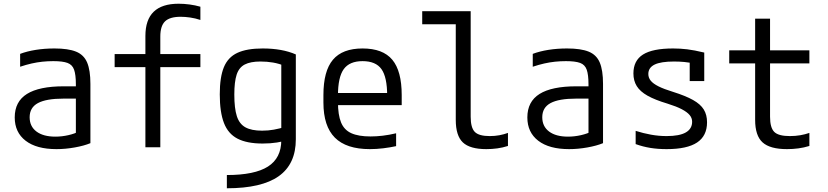

<svg xmlns="http://www.w3.org/2000/svg" viewBox="-20 -790 4440 1030"><path d="M283 10Q176 10 117.5 -35Q59 -80 59 -160Q59 -245 124.5 -286Q190 -327 322 -327H423V-261H321Q228 -261 183.5 -237Q139 -213 139 -161Q139 -112 175.5 -84.5Q212 -57 277 -57Q312 -57 347 -65Q382 -73 405 -86L387 -42V-338Q387 -389 377.5 -416Q368 -443 342 -452.5Q316 -462 266 -462Q236 -462 207.5 -459Q179 -456 150 -449.5Q121 -443 88 -432V-501Q125 -515 172 -522.5Q219 -530 272 -530Q346 -530 388 -513Q430 -496 447.5 -454.5Q465 -413 465 -340V-22Q431 -8 381 1Q331 10 283 10Z M760 0V-430H595V-500H760V-597Q760 -684 804.5 -727Q849 -770 938 -770Q967 -770 997 -766Q1027 -762 1055 -754V-683Q1028 -692 1000.5 -696Q973 -700 949 -700Q891 -700 865.5 -675.5Q840 -651 840 -594V-500H1055V-430H840V0Z M1197 149Q1346 149 1417.5 103.5Q1489 58 1489 -38V-480L1511 -435Q1477 -449 1444.5 -454.5Q1412 -460 1377 -460Q1324 -460 1293 -444Q1262 -428 1249.5 -389.5Q1237 -351 1237 -283Q1237 -209 1250.5 -167Q1264 -125 1296.5 -107Q1329 -89 1386 -89Q1419 -89 1449 -94.5Q1479 -100 1513 -110L1529 -40Q1500 -31 1465.5 -25.5Q1431 -20 1389 -20Q1305 -20 1254.5 -46Q1204 -72 1181.5 -130Q1159 -188 1159 -284Q1159 -376 1181 -429.5Q1203 -483 1253.5 -506.5Q1304 -530 1389 -530Q1494 -530 1567 -498V-43Q1567 90 1475.5 155Q1384 220 1197 220Z M1964 10Q1838 10 1776.5 -51.5Q1715 -113 1715 -240V-280Q1715 -409 1766 -469.5Q1817 -530 1925 -530Q2034 -530 2084.5 -469.5Q2135 -409 2135 -280V-226H1757V-291H2078L2057 -268V-277Q2057 -376 2026.5 -419Q1996 -462 1925 -462Q1855 -462 1824 -419Q1793 -376 1793 -277V-243Q1793 -174 1809.5 -133.5Q1826 -93 1864.5 -75.5Q1903 -58 1968 -58Q1999 -58 2033 -62Q2067 -66 2105 -75V-6Q2073 1 2036 5.5Q1999 10 1964 10Z M2589 10Q2501 10 2463 -26Q2425 -62 2425 -147V-660H2245V-730H2505V-164Q2505 -105 2527 -82.5Q2549 -60 2607 -60Q2635 -60 2659 -64.5Q2683 -69 2705 -77V-7Q2677 2 2648 6Q2619 10 2589 10Z M3033 10Q2926 10 2867.5 -35Q2809 -80 2809 -160Q2809 -245 2874.5 -286Q2940 -327 3072 -327H3173V-261H3071Q2978 -261 2933.5 -237Q2889 -213 2889 -161Q2889 -112 2925.5 -84.5Q2962 -57 3027 -57Q3062 -57 3097 -65Q3132 -73 3155 -86L3137 -42V-338Q3137 -389 3127.5 -416Q3118 -443 3092 -452.5Q3066 -462 3016 -462Q2986 -462 2957.5 -459Q2929 -456 2900 -449.5Q2871 -443 2838 -432V-501Q2875 -515 2922 -522.5Q2969 -530 3022 -530Q3096 -530 3138 -513Q3180 -496 3197.5 -454.5Q3215 -413 3215 -340V-22Q3181 -8 3131 1Q3081 10 3033 10Z M3556 10Q3509 10 3469 3.5Q3429 -3 3390 -17V-88Q3431 -75 3472.5 -67.5Q3514 -60 3556 -60Q3625 -60 3659 -79.5Q3693 -99 3693 -137Q3693 -157 3679.5 -173Q3666 -189 3637.5 -204Q3609 -219 3561 -234Q3494 -254 3454 -276.5Q3414 -299 3396 -328Q3378 -357 3378 -396Q3378 -465 3429.5 -497.5Q3481 -530 3591 -530Q3629 -530 3666.5 -525.5Q3704 -521 3758 -508V-355H3680V-495L3716 -447Q3678 -455 3651 -457.5Q3624 -460 3596 -460Q3525 -460 3491.5 -443.5Q3458 -427 3458 -393Q3458 -373 3471 -357Q3484 -341 3513 -326.5Q3542 -312 3591 -297Q3658 -276 3698 -253.5Q3738 -231 3755.5 -202.5Q3773 -174 3773 -134Q3773 -61 3719.5 -25.5Q3666 10 3556 10Z M4202 10Q4111 10 4071 -26Q4031 -62 4031 -147V-450H3892V-520H4031V-690H4111V-520H4322V-450H4111V-164Q4111 -105 4133.5 -82.5Q4156 -60 4217 -60Q4247 -60 4273 -64.5Q4299 -69 4322 -77V-7Q4293 2 4263 6Q4233 10 4202 10Z"/></svg>

Font: M PLUS Code Latin SemiExpanded
Style: Regular
Weight: 400
Width: 6
Designer: Coji Morishita
Foundry: UNDERFOREST DESIGN
Version: Version 1.002; ttfautohint (v1.8.3)